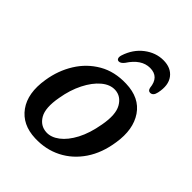

<svg xmlns="http://www.w3.org/2000/svg" viewBox="-191 -756 870 870"><g transform="rotate(45 244.0 -321.0)"><path d="M301 -457Q389.5 -454.5 430.8 -393.8Q472 -333 457 -238Q445.5 -159 407.5 -102.8Q369.5 -46.5 312 -17.2Q254.5 12 184.5 9.5Q99.5 6.5 57 -52.5Q14.5 -111.5 30.5 -210Q41.5 -280.5 76.8 -337.2Q112 -394 168.8 -426.8Q225.5 -459.5 301 -457ZM201.5 -45.5Q232.5 -44 263.5 -67.5Q294.5 -91 318.8 -137Q343 -183 354.5 -249Q368.5 -324.5 346.8 -362.2Q325 -400 286 -402Q252.5 -403.5 221 -377Q189.5 -350.5 165.8 -303.5Q142 -256.5 132 -197Q118 -121 139.5 -84.2Q161 -47.5 201.5 -45.5ZM327.5 -584.5Q272.5 -584.5 231 -520.5Q218.5 -504.5 206.5 -504.5Q198 -504.5 194.8 -512Q191.5 -519.5 195.5 -532.5Q213.5 -588 255.2 -620Q297 -652 345.5 -652Q394.5 -652 419 -619.8Q443.5 -587.5 431.5 -531.5Q426 -504.5 407 -504.5Q394.5 -504.5 391 -520.5Q385 -584.5 327.5 -584.5Z"/></g></svg>

Font: Fraunces 72pt S100
Style: Italic
Weight: 400
Italic angle: -16°
Version: Version 1.000; ttfautohint (v1.8.3)